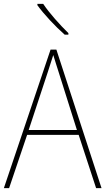

<svg xmlns="http://www.w3.org/2000/svg" viewBox="-20 -971 544 991"><path d="M203 -951H173V-944C207 -897 266 -834 314 -792H333V-800C290 -842 234 -904 203 -951ZM476 0H504L271 -715H241L0 0H27L120 -275H386ZM282 -601 377 -300H128L227 -600C236 -630 246 -657 255 -687C265 -653 274 -627 282 -601Z"/></svg>

Font: Noto Sans Devanagari SemiCondensed Thin
Style: Regular
Weight: 100
Width: 4
Designer: Jelle Bosma - Monotype Design Team
Foundry: Monotype Imaging Inc.
Version: Version 2.004